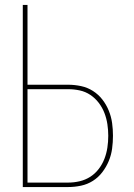

<svg xmlns="http://www.w3.org/2000/svg" viewBox="-20 -755 540 775"><path d="M72 0V-735H91V-413H255Q281 -413 307 -407.5Q333 -402 355 -388Q377 -374 393 -353.5Q409 -333 419 -308.5Q429 -284 432.5 -258.5Q436 -233 436 -207Q436 -181 432.5 -155Q429 -129 419 -105Q409 -81 393 -60Q377 -39 355 -25Q333 -11 307 -5.5Q281 0 255 0ZM91 -18H255Q279 -18 302 -23.5Q325 -29 344.5 -41.5Q364 -54 378.5 -73Q393 -92 401.5 -114Q410 -136 413.5 -159.5Q417 -183 417 -207Q417 -230 413.5 -253.5Q410 -277 401.5 -299Q393 -321 378.5 -340Q364 -359 344.5 -372Q325 -385 302 -390Q279 -395 255 -395H91Z"/></svg>

Font: Iosevka SS04 Thin
Style: Regular
Weight: 100
Monospace: yes
Designer: Belleve Invis
Foundry: Belleve Invis
Version: Version 19.0.0; ttfautohint (v1.8.4)